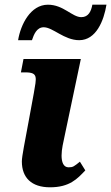

<svg xmlns="http://www.w3.org/2000/svg" viewBox="-20 -787 473 817"><path d="M317 -616C389 -616 422 -699 433 -767H373C368 -740 357 -714 326 -714C287 -714 250 -767 184 -767C110 -767 68 -683 57 -616H116C124 -640 136 -671 166 -671C205 -671 253 -616 317 -616ZM193 10C276 10 309 -26 343 -62L320 -99C295 -79 291 -75 272 -75C250 -75 242 -97 242 -125C242 -152 249 -180 257 -218L324 -536H80L69 -479H88C144 -479 135 -457 124 -391L101 -266C86 -184 73 -122 73 -100C73 -31 114 10 193 10Z"/></svg>

Font: Noto Serif SemiCondensed Extra
Style: Italic
Weight: 800
Width: 4
Italic angle: -12°
Designer: Monotype Design Team
Foundry: Monotype Imaging Inc.
Version: Version 1.901